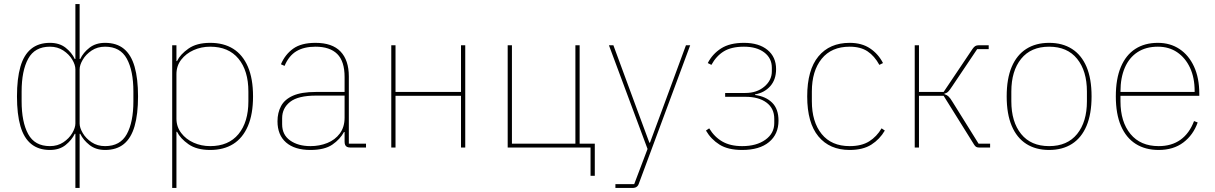

<svg xmlns="http://www.w3.org/2000/svg" viewBox="-20 -730 6014 950"><path d="M353 200V-68H350Q335 -37 304.5 -12.5Q274 12 227 12Q171 12 134.5 -17.5Q98 -47 81 -106Q64 -165 64 -253Q64 -341 81 -400Q98 -459 134.5 -488.5Q171 -518 227 -518Q274 -518 304.5 -494Q335 -470 350 -438H353V-710H374V-438H377Q392 -470 423 -494Q454 -518 500 -518Q557 -518 593 -488.5Q629 -459 646 -400Q663 -341 663 -253Q663 -165 646 -106Q629 -47 593 -17.5Q557 12 500 12Q454 12 423 -12.5Q392 -37 377 -68H374V200ZM227 -7Q265 -7 293.5 -26Q322 -45 337.5 -71.5Q353 -98 353 -119V-387Q353 -409 337.5 -435Q322 -461 293.5 -480Q265 -499 227 -499Q152 -499 119.5 -439.5Q87 -380 87 -277V-229Q87 -126 119.5 -66.5Q152 -7 227 -7ZM500 -7Q575 -7 607.5 -66.5Q640 -126 640 -229V-277Q640 -380 607.5 -439.5Q575 -499 500 -499Q462 -499 433.5 -480Q405 -461 389.5 -434.5Q374 -408 374 -387V-119Q374 -98 389.5 -71.5Q405 -45 433.5 -26Q462 -7 500 -7Z M832 200V-506H853V-428H856Q872 -461 912.5 -489.5Q953 -518 1020 -518Q1087 -518 1134 -488.5Q1181 -459 1206.5 -400Q1232 -341 1232 -253Q1232 -165 1206.5 -106Q1181 -47 1134 -17.5Q1087 12 1020 12Q953 12 912.5 -16.5Q872 -45 856 -78H853V200ZM1020 -7Q1111 -7 1160 -66.5Q1209 -126 1209 -229V-277Q1209 -380 1160 -439.5Q1111 -499 1020 -499Q976 -499 938 -482Q900 -465 876.5 -434.5Q853 -404 853 -363V-143Q853 -103 876.5 -72Q900 -41 938 -24Q976 -7 1020 -7Z M1791 0H1714Q1704 0 1697.5 -3Q1691 -6 1688 -12.5Q1685 -19 1685 -29V-87L1695 -77H1682Q1663 -41 1624.5 -14.5Q1586 12 1516 12Q1438 12 1395.5 -25Q1353 -62 1353 -130Q1353 -172 1370.5 -205Q1388 -238 1429.5 -256.5Q1471 -275 1543 -275H1685V-349Q1685 -427 1648.5 -463Q1612 -499 1541 -499Q1484 -499 1446.5 -476.5Q1409 -454 1388 -404L1370 -412Q1391 -461 1431 -489.5Q1471 -518 1541 -518Q1624 -518 1665 -475Q1706 -432 1706 -352V-19H1791ZM1685 -257H1544Q1455 -257 1415.5 -226Q1376 -195 1376 -145V-115Q1376 -63 1415.5 -35Q1455 -7 1516 -7Q1561 -7 1599.5 -22.5Q1638 -38 1661.5 -69.5Q1685 -101 1685 -148Z M1916 0V-506H1937V-275H2261V-506H2282V0H2261V-256H1937V0Z M2902 140V0H2492V-506H2513V-19H2827V-506H2848V-19H2923V140Z M3259 -194 3374 -506H3395L3140 181Q3138 187 3133.5 191.5Q3129 196 3123 198Q3117 200 3109 200H3025V181H3118L3184 7L2993 -506H3015L3130 -194L3193 -24H3196Z M3652 12Q3582 12 3540 -14.5Q3498 -41 3473 -84L3489 -95Q3515 -52 3554.5 -29.5Q3594 -7 3652 -7Q3723 -7 3767 -38.5Q3811 -70 3811 -121V-142Q3811 -194 3772.5 -222.5Q3734 -251 3669 -251H3568V-270H3668Q3725 -270 3762 -301.5Q3799 -333 3799 -377V-395Q3799 -442 3761.5 -470.5Q3724 -499 3661 -499Q3599 -499 3561.5 -476Q3524 -453 3500 -409L3482 -418Q3505 -463 3548 -490.5Q3591 -518 3661 -518Q3735 -518 3777.5 -483Q3820 -448 3820 -388Q3820 -336 3791 -303.5Q3762 -271 3716 -263V-260Q3769 -253 3800.5 -222Q3832 -191 3832 -133Q3832 -66 3785 -27Q3738 12 3652 12Z M4184 12Q4085 12 4029.5 -55Q3974 -122 3974 -253Q3974 -384 4029.5 -451Q4085 -518 4184 -518Q4244 -518 4285 -490.5Q4326 -463 4349 -418L4331 -409Q4307 -453 4272.5 -476Q4238 -499 4184 -499Q4094 -499 4045.5 -439Q3997 -379 3997 -277V-229Q3997 -127 4045.5 -67Q4094 -7 4184 -7Q4243 -7 4280.5 -30.5Q4318 -54 4342 -95L4358 -84Q4333 -41 4291.5 -14.5Q4250 12 4184 12Z M4506 0V-506H4527V-275H4649L4792 -488Q4799 -498 4805.5 -502Q4812 -506 4822 -506H4872V-487H4815L4690 -301Q4679 -284 4671.5 -276.5Q4664 -269 4653 -267V-264Q4664 -261 4672.5 -253.5Q4681 -246 4693 -226L4822 -19H4879V0H4825Q4816 0 4810.5 -3Q4805 -6 4800 -14L4649 -256H4527V0Z M5171 12Q5105 12 5058 -18Q5011 -48 4986 -107Q4961 -166 4961 -253Q4961 -341 4986 -399.5Q5011 -458 5058 -488Q5105 -518 5171 -518Q5237 -518 5284 -488Q5331 -458 5356 -399.5Q5381 -341 5381 -253Q5381 -166 5356 -107Q5331 -48 5284 -18Q5237 12 5171 12ZM5171 -7Q5261 -7 5309.5 -67Q5358 -127 5358 -229V-277Q5358 -379 5309.5 -439Q5261 -499 5171 -499Q5081 -499 5032.5 -439Q4984 -379 4984 -277V-229Q4984 -127 5032.5 -67Q5081 -7 5171 -7Z M5713 12Q5647 12 5599.5 -18Q5552 -48 5526.5 -107Q5501 -166 5501 -253Q5501 -340 5526 -399Q5551 -458 5597.5 -488Q5644 -518 5709 -518Q5770 -518 5816 -487.5Q5862 -457 5888 -400.5Q5914 -344 5914 -266V-256H5524V-229Q5524 -127 5573.5 -67Q5623 -7 5713 -7Q5777 -7 5821 -38.5Q5865 -70 5888 -131L5906 -124Q5884 -62 5835 -25Q5786 12 5713 12ZM5709 -499Q5650 -499 5608.5 -472Q5567 -445 5545.5 -395Q5524 -345 5524 -277V-275H5891V-279Q5891 -346 5868 -395Q5845 -444 5804.5 -471.5Q5764 -499 5709 -499Z"/></svg>

Font: IBM Plex Sans Thin
Style: Regular
Weight: 250
Designer: Mike Abbink, Paul van der Laan, Pieter van Rosmalen
Foundry: Bold Monday
Version: Version 3.201